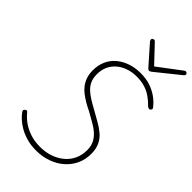

<svg xmlns="http://www.w3.org/2000/svg" viewBox="-331 -1230 1355 1355"><g transform="rotate(45 346.5 -552.5)"><path d="M320 19Q268 19 225.5 7Q183 -5 150 -24Q117 -43 93.5 -65Q70 -87 58 -105Q53 -112 53.5 -118Q54 -124 62 -130Q72 -137 77 -134Q82 -131 86 -126Q107 -99 140.5 -74.5Q174 -50 219.5 -34.5Q265 -19 320 -19Q375 -19 421 -35Q467 -51 501 -79.5Q535 -108 554 -148Q573 -188 573 -238Q573 -278 559 -306.5Q545 -335 520 -358Q495 -381 461 -400Q427 -419 385 -443Q357 -456 330 -472Q303 -488 280 -505.5Q257 -523 239.5 -546Q222 -569 212 -598Q202 -627 202 -665Q202 -717 221 -759Q240 -801 275 -830Q310 -859 356 -874.5Q402 -890 455 -890Q509 -890 551.5 -876Q594 -862 628.5 -837.5Q663 -813 688 -781Q694 -774 693 -768Q692 -762 686 -756Q679 -752 672.5 -753Q666 -754 658 -761Q634 -786 604.5 -807.5Q575 -829 538 -841Q501 -853 452 -853Q407 -853 368.5 -839.5Q330 -826 301.5 -801.5Q273 -777 257.5 -743Q242 -709 242 -666Q242 -628 254 -600.5Q266 -573 288 -552Q310 -531 340.5 -512Q371 -493 408 -473Q444 -452 480.5 -432Q517 -412 547.5 -386.5Q578 -361 595 -325.5Q612 -290 612 -240Q612 -183 590 -136Q568 -89 528 -54Q488 -19 434.5 0Q381 19 320 19ZM672 -1124Q679 -1124 684 -1118.5Q689 -1113 689 -1108Q689 -1104 687.5 -1101.5Q686 -1099 682 -1095L503 -951Q496 -947 492.5 -945Q489 -943 485 -943Q481 -943 478 -945Q475 -947 470 -951L343 -1095Q342 -1098 340 -1101.5Q338 -1105 338 -1107Q338 -1116 344 -1120Q350 -1124 356 -1124Q360 -1124 363.5 -1122Q367 -1120 370 -1116L489 -990L656 -1116Q663 -1121 665.5 -1122.5Q668 -1124 672 -1124Z"/></g></svg>

Font: Playwrite IS Thin
Style: Regular
Weight: 250
Designer: Veronika Burian, José Scaglione
Foundry: TypeTogether
Version: Version 1.002